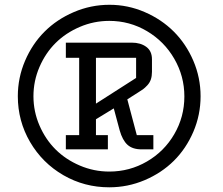

<svg xmlns="http://www.w3.org/2000/svg" viewBox="-20 -779 939 810"><path d="M55.2 -373Q55.2 -451.2 85.7 -522.5Q116.2 -593.8 168 -645.5Q219.7 -697.3 291.5 -728Q363.3 -758.8 441.9 -758.8Q519.5 -758.8 590.6 -728Q661.6 -697.3 713.4 -645.5Q765.1 -593.8 795.7 -522.5Q826.2 -451.2 826.2 -373Q826.2 -294.4 795.7 -223.1Q765.1 -151.9 713.4 -100.6Q661.6 -49.3 590.3 -19Q519 11.2 440.9 11.2Q335.9 11.2 247.3 -40Q158.7 -91.3 106.9 -179.9Q55.2 -268.6 55.2 -373ZM440.9 -55.2Q526.9 -55.2 599.9 -97.7Q672.9 -140.1 715.3 -213.1Q757.8 -286.1 757.8 -372.1Q757.8 -457.5 715.3 -531Q672.9 -604.5 599.9 -647.7Q526.9 -690.9 440.9 -690.9Q376 -690.9 316.7 -665.5Q257.3 -640.1 214.6 -597.7Q171.9 -555.2 146.5 -496.3Q121.1 -437.5 121.1 -373Q121.1 -308.6 146.5 -249.8Q171.9 -190.9 214.6 -148.4Q257.3 -106 316.7 -80.6Q376 -55.2 440.9 -55.2ZM257.8 -148.9V-209H314V-535.2H257.8V-599.1H536.1Q572.8 -599.1 596.9 -581.5Q621.1 -564 621.1 -528.8V-476.1Q621.1 -458 616.5 -444.1Q611.8 -430.2 601.6 -419.2Q591.3 -408.2 583.3 -402.3Q575.2 -396.5 560.1 -387.2L517.1 -359.9L557.1 -209H627V-148.9H577.1Q539.1 -148.9 517.8 -168.2Q496.6 -187.5 484.9 -229L460 -321.8L384.8 -275.9V-209H435.1V-148.9ZM384.8 -341.8 554.2 -450.2V-535.2H384.8Z"/></svg>

Font: Kelly Slab
Style: Regular
Weight: 400
Designer: Denis Masharov
Foundry: Denis Masharov
Version: Version 1.001